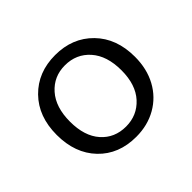

<svg xmlns="http://www.w3.org/2000/svg" viewBox="-94 -813 583 583"><g transform="rotate(-45 197.0 -522.0)"><path d="M197 -697Q271 -697 318 -649Q365 -601 365 -522Q365 -470 343.5 -430.5Q322 -391 283.5 -369Q245 -347 196 -347Q121 -347 75 -395Q29 -443 29 -522Q29 -601 76 -649Q123 -697 197 -697ZM196 -654Q148 -654 117 -619Q86 -584 86 -522Q86 -460 116.5 -425.5Q147 -391 196 -391Q244 -391 275.5 -425.5Q307 -460 307 -522Q307 -584 276 -619Q245 -654 196 -654Z"/></g></svg>

Font: Poppins-tnum Light
Style: Regular
Weight: 300
Designer: Ninad Kale (Devanagari), Jonny Pinhorn (Latin)
Foundry: Indian Type Foundry
Version: Version 4.004